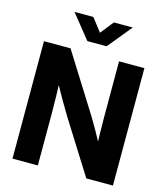

<svg xmlns="http://www.w3.org/2000/svg" viewBox="-134 -1046 996 1149"><g transform="rotate(15 363.5 -472.0)"><path d="M52.3 -727.5H217L443.3 -366.7Q476.5 -313.6 541.4 -193.4L523.4 -152.3Q521 -201.4 519 -273.8Q517.6 -337.7 517.6 -379.7V-727.5H674.6V0H509.6L303.6 -327.7Q275.1 -374.3 248.9 -420Q222.9 -465.1 174.2 -553.1L202.3 -569.5Q206.6 -495.7 208.2 -423.8Q209.4 -374.6 209.4 -328.1V0H52.3ZM362.9 -863.2 427.5 -944.4H544.3V-943.9L422.3 -795.4H303.1L183.8 -943.9V-944.4H300.2Z"/></g></svg>

Font: Intratopia Thin
Style: Regular
Weight: 100
Designer: Rasmus Andersson
Foundry: rsms
Version: Version 3.000;Glyphs 3.2.3 (3260)